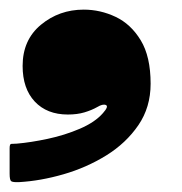

<svg xmlns="http://www.w3.org/2000/svg" viewBox="-63 -223 378 399"><path d="M-16 -86Q-16 -140 22 -171.5Q60 -203 111 -203Q145.5 -203 177.2 -188Q209 -173 229.5 -139.2Q250 -105.5 250 -49Q250 0 224.5 37.2Q199 74.5 157.8 100Q116.5 125.5 68.8 139.2Q21 153 -23.5 155.5Q-36.5 156 -39.8 153.5Q-43 151 -43 138V85Q-43 76 -39.5 76Q-36 76 -28 75.5Q1 73 36.2 65.5Q71.5 58 103 44.5Q134.5 31 151 12Q163.5 -2 157 -4.8Q150.5 -7.5 139 -0.5Q127.5 6 112.5 10.5Q97.5 15 78 15Q34.5 15 9.2 -12Q-16 -39 -16 -86Z"/></svg>

Font: Besley* Narrow Fatface
Style: Italic
Weight: 900
Width: 4
Italic angle: -13°
Designer: Owen Earl
Foundry: indestructible type*
Version: Version 3.000; ttfautohint (v1.8.3)